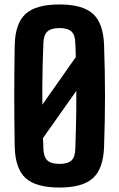

<svg xmlns="http://www.w3.org/2000/svg" viewBox="-20 -829 533 858"><path d="M245.6 9.1Q140.7 9.1 94.3 -33.3Q47.9 -75.8 45.7 -174.1Q44.7 -235.9 44.2 -291.5Q43.7 -347 43.7 -401Q43.7 -454.9 44.2 -510.3Q44.7 -565.7 45.7 -626.5Q47.9 -724.6 94.3 -766.9Q140.7 -809.1 245.6 -809.1Q349.4 -809.1 395.7 -766.9Q442.1 -724.6 445.1 -626.5Q447.3 -565.4 448.2 -509.9Q449.2 -454.5 449.2 -400.4Q449.2 -346.3 448.2 -290.9Q447.3 -235.5 445.1 -174.1Q442.1 -75.8 395.7 -33.3Q349.4 9.1 245.6 9.1ZM245.6 -96.6Q283.6 -96.6 299.9 -112.5Q316.1 -128.4 316.6 -166.4Q318.1 -212.8 319.3 -255.2Q320.5 -297.5 320.9 -338.9Q321.4 -380.2 321.1 -422.8L171.9 -211.8Q172.8 -200.1 173.1 -189Q173.3 -178 173.8 -166.4Q174.8 -128.4 191.4 -112.5Q208 -96.6 245.6 -96.6ZM169.3 -361.3 318.5 -573.6Q318.5 -588.9 318 -603.8Q317.5 -618.7 316.6 -634.2Q316.1 -671.9 299.9 -687.7Q283.6 -703.5 245.6 -703.5Q208 -703.5 191.4 -687.7Q174.8 -671.9 173.8 -634.2Q171.9 -585.9 170.7 -540.9Q169.6 -495.8 169.2 -451.4Q168.8 -407 169.3 -361.3Z"/></svg>

Font: Big Shoulders Thin
Style: Regular
Weight: 100
Version: Version 2.002